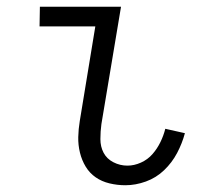

<svg xmlns="http://www.w3.org/2000/svg" viewBox="-20 -540 640 568"><path d="M351 8Q327 8 304 2.5Q281 -3 263 -15.5Q245 -28 233.5 -47Q222 -66 216.5 -88.5Q211 -111 211.5 -134.5Q212 -158 216 -182L262 -462H97L98 -520H338L280 -173Q277 -151 277 -128.5Q277 -106 286.5 -88Q296 -70 315.5 -60Q335 -50 357 -50Q377 -50 397 -59Q417 -68 431 -84Q445 -100 454.5 -119.5Q464 -139 469 -159L527 -146Q519 -116 504 -87.5Q489 -59 465.5 -36.5Q442 -14 411.5 -3Q381 8 351 8Z"/></svg>

Font: Iosevka HT Light Extended
Style: Italic
Weight: 300
Width: 7
Italic angle: -9°
Monospace: yes
Designer: Belleve Invis
Foundry: Belleve Invis
Version: Version 32.3.0; ttfautohint (v1.8.4)